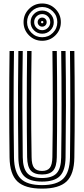

<svg xmlns="http://www.w3.org/2000/svg" viewBox="-20 -1100 494 1129"><path d="M227.2 9.2Q127 9.2 82.4 -33Q37.8 -75.2 36.2 -174Q34.2 -322 34.2 -483.2Q34.2 -644.5 36.2 -800H62.2Q60 -648.2 60 -485.6Q60 -323 62.2 -174.2Q63.5 -87.2 101.8 -49.4Q140 -11.5 227.2 -11.5Q314 -11.5 352 -49.4Q390 -87.2 391.5 -174.2Q393.5 -322 393.5 -483.4Q393.5 -644.8 391.5 -800H417.2Q419.2 -648.5 419.4 -487.9Q419.5 -327.2 417.2 -174Q416 -75 371.4 -32.9Q326.8 9.2 227.2 9.2ZM227.2 -32.2Q153.5 -32.2 121.2 -65.1Q89 -98 88 -173.8Q86.8 -281.2 86.1 -381.2Q85.5 -481.2 86 -583.5Q86.5 -685.8 88 -800H113.8Q111.2 -632.2 111.5 -479.2Q111.8 -326.2 113.8 -174.8Q114.8 -109.5 140.9 -81.4Q167 -53.2 227.2 -53.2Q287 -53.2 313 -81.4Q339 -109.5 339.8 -174.8Q342 -325.2 342 -485Q342 -644.8 339.8 -800H365.5Q368 -629.5 367.8 -477.9Q367.5 -326.2 365.5 -173.8Q364.5 -98.2 332.6 -65.2Q300.8 -32.2 227.2 -32.2ZM227.2 -74Q181.5 -74 161 -97.2Q140.5 -120.5 139.5 -175.8Q137.5 -322.5 137.5 -483.6Q137.5 -644.8 139.5 -800H165.5Q163.5 -652.2 163.2 -495.5Q163 -338.8 165.8 -175.8Q166.2 -131 180.8 -112.9Q195.2 -94.8 227.2 -94.8Q258.5 -94.8 272.9 -112.9Q287.2 -131 288 -175.8Q290.5 -336 290.4 -491.1Q290.2 -646.2 288.2 -800H314Q316 -649.5 316 -487Q316 -324.5 314 -175.8Q313.2 -120.5 292.9 -97.2Q272.5 -74 227.2 -74ZM228 -860.2Q182.5 -860.2 150.5 -892.2Q118.5 -924.2 118.5 -969.8Q118.5 -1015.5 150.5 -1047.5Q182.5 -1079.5 228 -1079.5Q273.8 -1079.5 305.8 -1047.5Q337.8 -1015.5 337.8 -969.8Q337.8 -924.2 305.8 -892.2Q273.8 -860.2 228 -860.2ZM228 -881Q265 -881 291 -907Q317 -933 317 -969.8Q317 -1006.8 291 -1032.8Q265 -1058.8 228 -1058.8Q191.2 -1058.8 165.2 -1032.8Q139.2 -1006.8 139.2 -969.8Q139.2 -933 165.2 -907Q191.2 -881 228 -881ZM228 -901.8Q199.8 -901.8 179.9 -921.6Q160 -941.5 160 -969.8Q160 -998.2 179.9 -1018.1Q199.8 -1038 228 -1038Q256.5 -1038 276.4 -1018.1Q296.2 -998.2 296.2 -969.8Q296.2 -941.5 276.4 -921.6Q256.5 -901.8 228 -901.8ZM228 -922.5Q247.8 -922.5 261.6 -936.4Q275.5 -950.2 275.5 -969.8Q275.5 -989.5 261.6 -1003.4Q247.8 -1017.2 228 -1017.2Q208.5 -1017.2 194.6 -1003.4Q180.8 -989.5 180.8 -969.8Q180.8 -950.2 194.6 -936.4Q208.5 -922.5 228 -922.5ZM228 -943.2Q217 -943.2 209.2 -951Q201.5 -958.8 201.5 -969.8Q201.5 -981 209.2 -988.8Q217 -996.5 228 -996.5Q239.2 -996.5 246.9 -988.8Q254.5 -981 254.5 -969.8Q254.5 -958.8 246.9 -951Q239.2 -943.2 228 -943.2ZM228 -963.2Q234.8 -963.2 234.8 -969.8Q234.8 -976.5 228 -976.5Q221.5 -976.5 221.5 -969.8Q221.5 -963.2 228 -963.2Z"/></svg>

Font: Big Shoulders Inline Display ExtraBold
Style: Regular
Weight: 800
Designer: Patric King
Foundry: XO Type Co
Version: Version 1.000